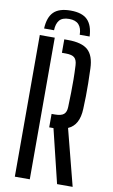

<svg xmlns="http://www.w3.org/2000/svg" viewBox="-104 -1016 626 1068"><g transform="rotate(10 209.5 -482.0)"><path d="M298.5 0 224.7 -303.4H200.6V-379.3H218.7Q254.6 -379.3 269.4 -391.9Q284.2 -404.4 284.9 -433.9Q286.4 -477.9 287.1 -514.8Q287.8 -551.7 287.5 -588.6Q287.2 -625.5 284.9 -669Q283.4 -699.1 269 -711.6Q254.6 -724 219.5 -724H198.2V-800H219.5Q297.3 -800 332.2 -768.9Q367 -737.7 369.3 -665.8Q371.1 -619.9 371.6 -582.4Q372 -544.9 371.6 -510.2Q371.1 -475.5 369.3 -437.2Q366 -344.8 304.4 -318.3L386.5 0ZM59.9 0V-800H144.4V0ZM205.9 -963.8Q270.9 -963.8 301.1 -933.5Q331.3 -903.2 334.3 -840H278.4Q278 -877.4 260.2 -897Q242.5 -916.6 205.9 -916.6Q167 -916.6 150.5 -896.4Q134.1 -876.2 133.3 -840H77.1Q80 -903.6 110.4 -933.7Q140.8 -963.8 205.9 -963.8Z"/></g></svg>

Font: Big Shoulders Stencil Text SC Thin
Style: Regular
Weight: 100
Designer: Patric King
Foundry: XO Type Co
Version: Version 2.001